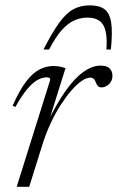

<svg xmlns="http://www.w3.org/2000/svg" viewBox="-20 -716 451 736"><path d="M172.5 -410Q172.5 -415 169.2 -417.2Q166 -419.5 158.5 -419.5Q142.5 -419.5 124 -409.5Q105.5 -399.5 84.5 -374.5Q63.5 -349.5 39 -306L28.5 -311Q55 -371 80.5 -404Q106 -437 132 -450Q158 -463 184.5 -463Q193.5 -463 201.8 -462Q210 -461 217.5 -459Q225 -457 231 -454.5L163.5 -239H158.5Q194 -314 229 -364.2Q264 -414.5 298.5 -439.5Q333 -464.5 366 -464.5Q389.5 -464.5 400.2 -453.8Q411 -443 411 -426Q411 -412.5 405 -402.5Q399 -392.5 389.2 -386.8Q379.5 -381 368 -381Q360.5 -381 355.8 -385.8Q351 -390.5 347.5 -399.5Q344.5 -409 339.2 -413.8Q334 -418.5 326.5 -418.5Q312 -418.5 293.2 -405.8Q274.5 -393 254.2 -369.8Q234 -346.5 213.5 -315Q193 -283.5 175 -245.2Q157 -207 143.5 -164.5L92 0H44ZM315.5 -648.5Q288 -648.5 263.2 -637Q238.5 -625.5 215.2 -598.8Q192 -572 168 -526H146.5Q181 -593.5 208 -630.2Q235 -667 262.5 -681.2Q290 -695.5 324 -695.5Q360 -695.5 380 -681.2Q400 -667 406 -630.2Q412 -593.5 405 -526H388Q392.5 -593.5 375.2 -621Q358 -648.5 315.5 -648.5Z"/></svg>

Font: Newsreader 36pt Light
Style: Italic
Weight: 300
Italic angle: -17°
Designer: Hugues Gentile
Foundry: Production Type
Version: Version 1.003